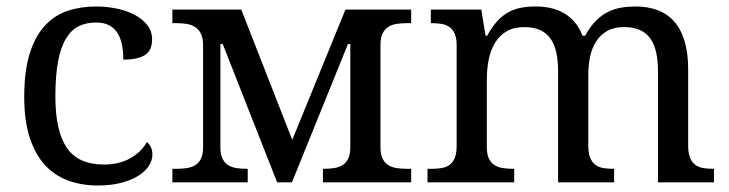

<svg xmlns="http://www.w3.org/2000/svg" viewBox="-20 -566 2264 596"><path d="M283.2 9.8Q233.4 9.8 191.4 -5.6Q149.4 -21 119.1 -54.2Q88.9 -87.4 72 -139.4Q55.2 -191.4 55.2 -265.1Q55.2 -345.2 72 -399.2Q88.9 -453.1 118.9 -485.8Q148.9 -518.6 189.7 -532.2Q230.5 -545.9 277.8 -545.9Q309.1 -545.9 340.1 -539.8Q371.1 -533.7 396 -521Q420.9 -508.3 436.5 -489Q452.1 -469.7 452.1 -443.8Q452.1 -409.2 429.7 -395Q407.2 -380.9 362.8 -380.9Q362.8 -404.3 358.9 -425.3Q355 -446.3 345.5 -462.2Q335.9 -478 319.6 -487.1Q303.2 -496.1 277.8 -496.1Q249 -496.1 225.8 -485.4Q202.6 -474.6 186 -448.2Q169.4 -421.9 160.6 -377.4Q151.9 -333 151.9 -266.1Q151.9 -159.7 187.3 -107.4Q222.7 -55.2 303.2 -55.2Q349.6 -55.2 384.3 -74.7Q418.9 -94.2 436 -125Q443.4 -119.1 448.2 -109.4Q453.1 -99.6 453.1 -85.9Q453.1 -68.8 442.4 -51.8Q431.6 -34.7 410.4 -21Q389.2 -7.3 357.4 1.2Q325.7 9.8 283.2 9.8Z M1256.3 0H982.4V-42H985.4Q1002 -42 1016.8 -44.2Q1031.7 -46.4 1043 -53.2Q1054.2 -60.1 1060.8 -73.5Q1067.4 -86.9 1067.4 -108.9V-429.2H1060.1L886.2 0H840.3L671.4 -429.2H664.1V-108.9Q664.1 -86.9 670.7 -73.5Q677.2 -60.1 688.5 -53.2Q699.7 -46.4 714.6 -44.2Q729.5 -42 746.1 -42H749V0H515.1V-42H528.3Q544.9 -42 559.8 -44.2Q574.7 -46.4 585.9 -53.2Q597.2 -60.1 603.8 -73.5Q610.4 -86.9 610.4 -108.9V-425.8Q610.4 -447.8 603.8 -461.2Q597.2 -474.6 585.9 -481.9Q574.7 -489.3 559.8 -491.7Q544.9 -494.1 528.3 -494.1H515.1V-536.1H729L887.2 -131.8L1052.2 -536.1H1256.3V-494.1H1243.2Q1226.6 -494.1 1211.7 -491.9Q1196.8 -489.7 1185.5 -482.7Q1174.3 -475.6 1167.7 -462.2Q1161.1 -448.7 1161.1 -426.8V-108.9Q1161.1 -86.9 1167.7 -73.5Q1174.3 -60.1 1185.5 -53.2Q1196.8 -46.4 1211.7 -44.2Q1226.6 -42 1243.2 -42H1256.3Z M1576.2 -42V0H1307.1V-42H1320.3Q1337.4 -42 1351.6 -44.4Q1365.7 -46.9 1376 -54.4Q1386.2 -62 1391.8 -76.2Q1397.5 -90.3 1397.5 -113.8V-425.8Q1397.5 -447.8 1391.6 -461.2Q1385.7 -474.6 1375.5 -481.9Q1365.2 -489.3 1351.1 -491.7Q1336.9 -494.1 1320.3 -494.1H1317.4V-536.1H1474.1L1487.3 -455.1H1492.2Q1507.3 -482.9 1523.9 -500.7Q1540.5 -518.6 1559.3 -528.6Q1578.1 -538.6 1598.9 -542.2Q1619.6 -545.9 1643.1 -545.9Q1667.5 -545.9 1689.5 -541Q1711.4 -536.1 1730.2 -525.4Q1749 -514.6 1763.9 -497.3Q1778.8 -480 1788.1 -455.1H1796.4Q1811.5 -482.9 1829.1 -500.7Q1846.7 -518.6 1866.5 -528.6Q1886.2 -538.6 1908 -542.2Q1929.7 -545.9 1953.1 -545.9Q1991.2 -545.9 2021.5 -534.4Q2051.8 -522.9 2072.8 -499.3Q2093.8 -475.6 2105 -438.5Q2116.2 -401.4 2116.2 -350.1V-113.8Q2116.2 -90.3 2122.1 -76.2Q2127.9 -62 2138.2 -54.4Q2148.4 -46.9 2162.6 -44.4Q2176.8 -42 2193.4 -42H2196.3V0H2022.5V-345.2Q2022.5 -377.9 2016.8 -403.3Q2011.2 -428.7 1998.8 -446.3Q1986.3 -463.9 1966.3 -472.9Q1946.3 -481.9 1917.5 -481.9Q1886.2 -481.9 1865 -470Q1843.8 -458 1830.6 -437.5Q1817.4 -417 1811.8 -390.1Q1806.2 -363.3 1806.2 -333V-113.8Q1806.2 -90.3 1812 -76.2Q1817.9 -62 1828.1 -54.4Q1838.4 -46.9 1852.5 -44.4Q1866.7 -42 1883.3 -42H1886.2V0H1712.4V-345.2Q1712.4 -377.9 1706.8 -403.3Q1701.2 -428.7 1688.7 -446.3Q1676.3 -463.9 1656.2 -472.9Q1636.2 -481.9 1607.4 -481.9Q1574.7 -481.9 1552.5 -468.8Q1530.3 -455.6 1516.6 -433.1Q1502.9 -410.6 1497.1 -381.3Q1491.2 -352.1 1491.2 -319.8V-108.9Q1491.2 -86.9 1497.8 -73.5Q1504.4 -60.1 1515.6 -53.2Q1526.9 -46.4 1541.7 -44.2Q1556.6 -42 1573.2 -42Z"/></svg>

Font: Noto Serif
Style: Regular
Weight: 400
Designer: Monotype Design team
Foundry: Monotype Imaging Inc.
Version: Version 1.02